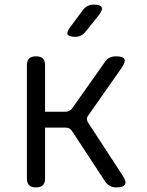

<svg xmlns="http://www.w3.org/2000/svg" viewBox="-20 -805 640 835"><path d="M136 10Q116 10 106.5 0.5Q97 -9 97 -30V-520Q97 -541 106.5 -550.5Q116 -560 137 -560Q157 -560 166.5 -550.5Q176 -541 176 -520V-319H265Q274 -319 281.5 -323Q289 -327 294 -334L436 -535Q444 -548 456 -554Q468 -560 484 -560Q515 -560 521 -548Q527 -536 509 -510L364 -303Q358 -296 358 -288Q358 -280 363 -272L513 -42Q531 -16 523.5 -3Q516 10 485 10Q470 10 458 3.5Q446 -3 437 -16L294 -234Q289 -242 282 -246Q275 -250 265 -250H176V-30Q176 -9 166.5 0.5Q157 10 136 10ZM307 -645Q279 -645 274 -655.5Q269 -666 286 -688L341 -762Q350 -773 361.5 -779Q373 -785 388 -785Q416 -785 422 -774Q428 -763 410 -739L351 -666Q343 -656 332 -650.5Q321 -645 307 -645Z"/></svg>

Font: Maple Mono Normal NL Light
Style: Regular
Weight: 300
Monospace: yes
Designer: subframe7536
Version: Version 7.000